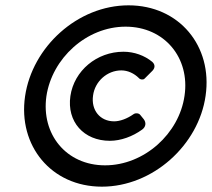

<svg xmlns="http://www.w3.org/2000/svg" viewBox="-20 -709 795 720"><path d="M462 -689C271 -689 101 -533 74 -348C47 -163 172 -9 362 -9C553 -9 725 -165 751 -350C778 -536 652 -689 462 -689ZM451 -609C597 -609 693 -492 672 -350C652 -208 521 -89 374 -89C228 -89 134 -206 154 -348C175 -490 304 -609 451 -609ZM443 -515C343 -515 258 -444 244 -349C230 -253 294 -181 392 -181C433 -181 477 -197 513 -223C527 -233 529 -249 519 -262L506 -278C501 -285 488 -286 481 -281C457 -264 430 -254 408 -254C355 -254 321 -296 329 -351C336 -404 382 -445 435 -445C459 -445 483 -434 501 -416C506 -410 517 -409 522 -414L552 -444C562 -455 562 -467 551 -477C522 -501 483 -515 443 -515Z"/></svg>

Font: Trueno
Style: RoundBdIt
Weight: 700
Designer: Julieta Ulanovsky, Jasper
Foundry: Julieta Ulanovsky, Cannot Into Space Fonts
Version: Version 3.001